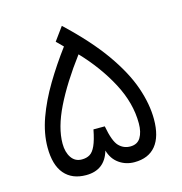

<svg xmlns="http://www.w3.org/2000/svg" viewBox="-98 -735 779 824"><g transform="rotate(-15 291.5 -323.0)"><path d="M291.5 -80.6Q268.1 0 185.1 0Q123 0 89.1 -39.6Q55.2 -79.1 55.2 -157.2Q55.2 -219.7 79.3 -286.9Q103.5 -354 144.5 -422.6Q185.5 -491.2 235.4 -558.1L206.5 -586.9L249.5 -646Q353.5 -548.3 414.6 -461.9Q475.6 -375.5 501.7 -299.8Q527.8 -224.1 527.8 -157.2Q527.8 -80.1 495.1 -40Q462.4 0 399.9 0Q361.8 0 332.3 -20.8Q302.7 -41.5 291.5 -80.6ZM121.6 -156.7Q121.6 -118.7 138.2 -94.2Q154.8 -69.8 184.6 -69.8Q205.6 -69.8 220.2 -78.6Q234.9 -87.4 245.8 -111.6Q256.8 -135.7 265.6 -181.6H315.9Q328.6 -112.8 349.4 -91.3Q370.1 -69.8 399.9 -69.8Q431.6 -69.8 446 -93.8Q460.4 -117.7 460.4 -156.7Q460.4 -246.6 412.4 -337.4Q364.3 -428.2 287.1 -509.3Q209 -405.3 165.3 -316.2Q121.6 -227.1 121.6 -156.7Z"/></g></svg>

Font: Vazirmatn RD FD Light
Style: Regular
Weight: 300
Designer: Saber Rastikerdar
Foundry: Saber Rastikerdar
Version: Version 33.003